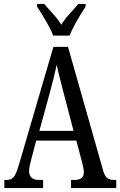

<svg xmlns="http://www.w3.org/2000/svg" viewBox="-20 -951 608 971"><path d="M2 0V-41H15Q37 -41 49.5 -56Q62 -71 76 -119L250 -714H324L502 -87Q510 -60 522.5 -50.5Q535 -41 560 -41H568V0H339V-41H357Q404 -41 404 -80Q404 -90 400.5 -106.5Q397 -123 393 -138L366 -240H163L138 -145Q135 -133 131 -116.5Q127 -100 127 -86Q127 -66 138.5 -53.5Q150 -41 177 -41H198V0ZM179 -289H352L302 -480Q291 -525 281.5 -560.5Q272 -596 267 -624Q261 -596 252.5 -561.5Q244 -527 234 -490ZM249 -771Q241 -794 226 -820.5Q211 -847 195.5 -873Q180 -899 167 -918V-931H204Q225 -906 248.5 -880.5Q272 -855 290 -826Q308 -855 331.5 -880.5Q355 -906 376 -931H413V-918Q401 -899 385 -873Q369 -847 355 -820.5Q341 -794 332 -771Z"/></svg>

Font: Noto Serif Bengali ExtraCondensed
Style: Regular
Weight: 400
Width: 2
Designer: Juan Bruce, Universal Thirst, Indian Type Foundry and the Monotype Design Team.
Foundry: Monotype Imaging Inc.
Version: Version 2.003; ttfautohint (v1.8.4.7-5d5b)